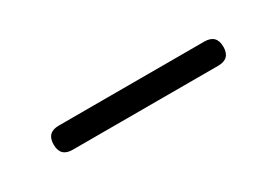

<svg xmlns="http://www.w3.org/2000/svg" viewBox="-11 -749 418 289"><g transform="rotate(-30 197.5 -605.0)"><path d="M71 -584Q50 -584 50 -605Q50 -626 71 -626H324Q345 -626 345 -605Q345 -584 324 -584Z"/></g></svg>

Font: Jura Light Light
Style: Regular
Weight: 300
Version: Version 5.106